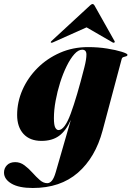

<svg xmlns="http://www.w3.org/2000/svg" viewBox="-80 -693 656 958"><path d="M432 -42Q396 93 308.5 169Q221 245 83.5 245Q14 245 -23 223Q-60 201 -60 168Q-60 146.5 -45.2 131.2Q-30.5 116 -4 116Q21 116 42 131.8Q63 147.5 81.8 168.5Q100.5 189.5 118.5 205.2Q136.5 221 156 221Q168.5 221 179 208.5Q189.5 196 198 166.5L273.5 -95Q249 -40 214.5 -15Q180 10 127 10Q69 10 37.2 -24.8Q5.5 -59.5 5.5 -119.5Q5.5 -184 32.2 -244.8Q59 -305.5 107 -353.5Q155 -401.5 219.5 -429.8Q284 -458 359 -458Q409.5 -458 454.5 -450.8Q499.5 -443.5 527.8 -434.5Q556 -425.5 556 -420Q556 -414 549.5 -412.2Q543 -410.5 536 -408.2Q529 -406 527 -398ZM189 -103.5Q189 -68.5 195.8 -56.2Q202.5 -44 212 -44Q242.5 -44 272.8 -125.8Q303 -207.5 341 -357Q351.5 -398 351.2 -421.5Q351 -445 330 -445Q311 -445 291 -422.8Q271 -400.5 252.8 -363.5Q234.5 -326.5 220.2 -281.5Q206 -236.5 197.5 -190.2Q189 -144 189 -103.5ZM183 -481Q176.5 -478.5 174 -480.5Q172 -483.5 176.5 -488L370 -666.5Q377 -673 382 -673Q386.5 -673 391 -666.5L491.5 -488Q494.5 -483.5 490 -480.5Q488 -478.5 482.5 -481L352 -556.5Z"/></svg>

Font: Fraunces 144pt Black
Style: Italic
Weight: 900
Italic angle: -16°
Version: Version 1.000;[0bf87f6ff]